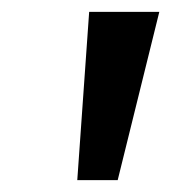

<svg xmlns="http://www.w3.org/2000/svg" viewBox="-20 -725 288 323"><path d="M110 -422 130 -705H248L178 -422Z"/></svg>

Font: Nunito Sans 12pt ExtraLight 12pt SemiBold
Style: Italic
Weight: 600
Italic angle: -9°
Version: Version 3.101;gftools[0.9.27]